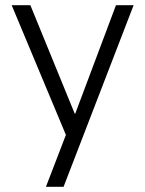

<svg xmlns="http://www.w3.org/2000/svg" viewBox="-20 -520 560 740"><path d="M234 0 25 -500H97L268 -82H270L427 -500H495L225 200H157Z"/></svg>

Font: PT Root UI
Style: Regular
Weight: 400
Designer: Vitaly Kuzmin
Foundry: ParaType Ltd.
Version: Version 2.001G